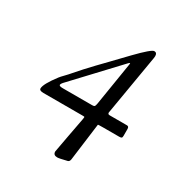

<svg xmlns="http://www.w3.org/2000/svg" viewBox="-146 -506 793 833"><g transform="rotate(30 250.0 -90.0)"><path d="M337.4 4.2 313 191.9Q311 203.6 302.7 205.6Q265.1 215.1 255.4 215.1Q235.1 215.1 235.1 197Q235.1 193.8 250.6 112.3Q266.1 30.8 268.4 17.9Q270.8 5.1 269.7 4Q268.6 2.9 262 2.9H64Q43 2.9 43 -8.1Q43 -30.3 86.9 -87.9Q92.3 -95 105 -107.9Q117.7 -120.8 129.2 -134.5Q140.6 -148.2 163.2 -172.9Q185.8 -197.5 200.7 -213Q215.6 -228.5 244.4 -258.2Q273.2 -287.8 283.2 -298.6Q293.2 -309.3 312.5 -329.1Q376.2 -395 390.1 -395Q404.1 -395 404.1 -377.9Q404.1 -371.8 403.1 -367.9L353 -72Q348.6 -56.9 361.1 -56.9H448Q458 -56.9 458 -43.9V-10Q458 -2 455.1 0.5Q452.1 2.9 443.1 2.9Q391.6 2.9 364.5 2.9Q337.4 2.9 337.4 4.2ZM121.1 -83Q107.9 -69.8 107.9 -63.4Q107.9 -56.9 127 -56.9H273.9Q282.5 -56.9 285.2 -59.6Q287.8 -62.3 290 -74L325 -291Q326.4 -297.1 324.3 -297.1Q322.3 -297.1 318.1 -293Z"/></g></svg>

Font: Fanwood Text
Style: Italic
Weight: 400
Italic angle: -9°
Version: Version 1.101